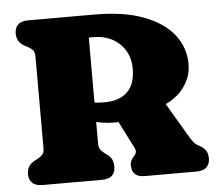

<svg xmlns="http://www.w3.org/2000/svg" viewBox="-51 -757 933 813"><g transform="rotate(-5 416.0 -350.0)"><path d="M758 -456Q758 -414 737.2 -376.8Q716.5 -339.5 679 -313.8Q641.5 -288 591.5 -279.5Q559 -274 533.8 -263.8Q508.5 -253.5 483 -245.2Q457.5 -237 423.5 -237Q396.5 -237 371.5 -241.2Q346.5 -245.5 325.2 -252.2Q304 -259 289 -266L287 -350Q303.5 -340 319.2 -334.8Q335 -329.5 352.2 -327.8Q369.5 -326 389 -326Q453 -326 487 -359.2Q521 -392.5 521 -458Q521 -500.5 501.5 -533.8Q482 -567 447.2 -586Q412.5 -605 366 -605H347V-157Q347 -135.5 354.5 -127Q362 -118.5 373 -110L383 -102.5Q397 -92 402 -79.8Q407 -67.5 407 -51Q407 0 349.5 0H97.5Q68 0 54 -13.8Q40 -27.5 40 -51Q40 -88 73 -105.5L89 -114Q100.5 -120 107.8 -128.8Q115 -137.5 115 -157V-543Q115 -562.5 107.8 -571.2Q100.5 -580 89 -586L73 -594.5Q40 -612 40 -649Q40 -672.5 54 -686.2Q68 -700 97.5 -700H379.5Q503.5 -700 587.8 -668.2Q672 -636.5 715 -581.5Q758 -526.5 758 -456ZM420.5 -278.5 641.5 -305 735.5 -146Q745.5 -129.5 753.5 -121.2Q761.5 -113 779 -104Q793.5 -96 801.2 -83Q809 -70 809 -51Q809 -27.5 795 -13.8Q781 0 751.5 0H532Q477 0 477 -51Q477 -62 481.5 -70.8Q486 -79.5 494 -88.5L498 -93Q502 -97.5 503.2 -105.2Q504.5 -113 499.5 -122.5Z"/></g></svg>

Font: Fraunces SuperSoft 9pt
Style: Regular
Weight: 900
Version: Version 1.000;[b76b70a41]